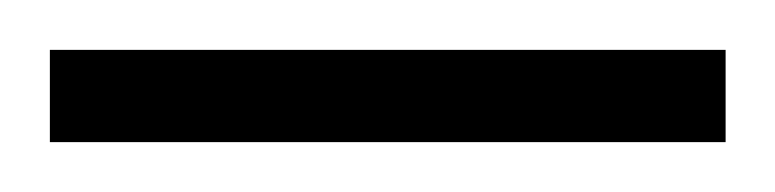

<svg xmlns="http://www.w3.org/2000/svg" viewBox="-20 -702 311 77"><path d="M0 -645V-682H271V-645Z"/></svg>

Font: Saira Thin ExtraLight
Style: Regular
Weight: 250
Version: Version 1.101